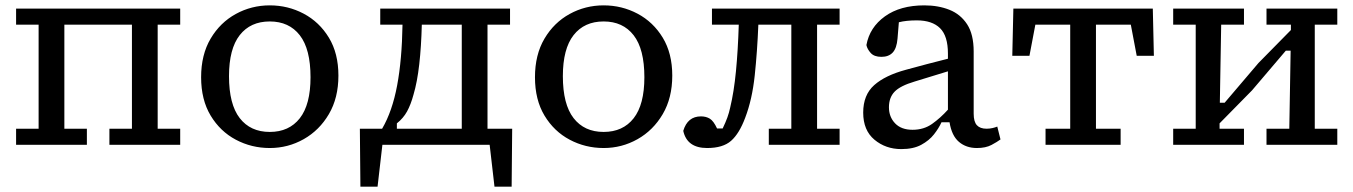

<svg xmlns="http://www.w3.org/2000/svg" viewBox="-20 -540 5047 716"><path d="M40 0V-60H124V-448H40V-508H652V-448H568V-60H652V0H388V-60H472V-448H220V-60H304V0Z M986 12Q918 12 859.5 -19Q801 -50 765.5 -109Q730 -168 730 -252Q730 -336 765.5 -396Q801 -456 859.5 -488Q918 -520 986 -520Q1054 -520 1112.5 -489Q1171 -458 1206.5 -399.5Q1242 -341 1242 -258Q1242 -175 1206.5 -114.5Q1171 -54 1112.5 -21Q1054 12 986 12ZM986 -48Q1058 -48 1098 -99Q1138 -150 1138 -252Q1138 -357 1098 -408.5Q1058 -460 986 -460Q914 -460 874 -409Q834 -358 834 -256Q834 -151 874 -99.5Q914 -48 986 -48Z M1460 -80V-60H1702V-448H1553Q1551 -367 1543.5 -300.5Q1536 -234 1522 -187Q1512 -150 1498 -124.5Q1484 -99 1460 -80ZM1398 -448V-508H1882V-448H1798V-60H1890L1888 156H1824L1806 0H1406L1388 156H1324L1322 -60H1405Q1443 -125 1461 -221.5Q1479 -318 1481 -448Z M2231 12Q2163 12 2104.5 -19Q2046 -50 2010.5 -109Q1975 -168 1975 -252Q1975 -336 2010.5 -396Q2046 -456 2104.5 -488Q2163 -520 2231 -520Q2299 -520 2357.5 -489Q2416 -458 2451.5 -399.5Q2487 -341 2487 -258Q2487 -175 2451.5 -114.5Q2416 -54 2357.5 -21Q2299 12 2231 12ZM2231 -48Q2303 -48 2343 -99Q2383 -150 2383 -252Q2383 -357 2343 -408.5Q2303 -460 2231 -460Q2159 -460 2119 -409Q2079 -358 2079 -256Q2079 -151 2119 -99.5Q2159 -48 2231 -48Z M2617 12Q2542 12 2528 -52Q2544 -106 2594 -106Q2613 -106 2627 -97.5Q2641 -89 2654 -61H2675Q2686 -84 2692.5 -102Q2699 -120 2703 -139Q2717 -197 2724.5 -274.5Q2732 -352 2735 -448H2635V-508H3111V-448H3027V-60H3111V0H2847V-60H2931V-448H2808Q2804 -348 2794.5 -258.5Q2785 -169 2759 -101Q2737 -42 2706.5 -15Q2676 12 2617 12Z M3623 12Q3583 12 3556 -11Q3529 -34 3521 -84H3491Q3481 -62 3463 -39Q3445 -16 3415.5 0Q3386 16 3341 16Q3283 16 3241 -19Q3199 -54 3199 -120Q3199 -186 3240 -222.5Q3281 -259 3359 -280Q3398 -291 3437 -301Q3476 -311 3515 -321V-340Q3515 -406 3485.5 -435Q3456 -464 3399 -464Q3359 -464 3332 -457L3327 -396Q3324 -360 3309 -344Q3294 -328 3267 -328Q3240 -328 3227 -342.5Q3214 -357 3211 -372Q3223 -438 3280 -479Q3337 -520 3427 -520Q3479 -520 3520.5 -503.5Q3562 -487 3586.5 -449.5Q3611 -412 3611 -348V-116Q3611 -86 3623 -73Q3635 -60 3659 -60Q3671 -60 3681.5 -62.5Q3692 -65 3699 -68L3711 -20Q3699 -11 3677.5 0.5Q3656 12 3623 12ZM3295 -140Q3295 -104 3318 -80Q3341 -56 3383 -56Q3425 -56 3456 -78Q3487 -100 3515 -131V-274L3391 -236Q3337 -220 3316 -198Q3295 -176 3295 -140Z M3879 0V-60H3971V-448H3841L3819 -332H3755L3759 -508H4279L4283 -332H4219L4197 -448H4067V-60H4159V0Z M4703 -448V-508H4967V-448H4883V-60H4967V0H4703V-60H4788L4793 -351H4775L4649 -203L4528 -80V-60H4619V0H4355V-60H4439V-448H4355V-508H4619V-448H4534L4529 -157H4547L4673 -305L4794 -428V-448Z"/></svg>

Font: Source Serif 4 Caption
Style: Regular
Weight: 400
Designer: Frank Grießhammer
Foundry: Adobe Systems Incorporated
Version: Version 4.004;hotconv 1.0.117;makeotfexe 2.5.65602